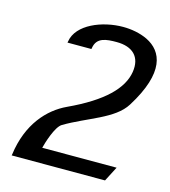

<svg xmlns="http://www.w3.org/2000/svg" viewBox="-94 -666 667 753"><g transform="rotate(15 239.5 -290.0)"><path d="M23 5 22 10H401L432 -50H130C135 -70 156 -141 181 -156C270 -209 377 -235 419 -303C516 -458 481 -536 414 -569C383 -584 347 -590 314 -590C231 -590 131 -551 120 -479L119 -474H216L217 -479C224 -523 263 -526 305 -526C370 -526 406 -492 396 -429C385 -360 320 -294 182 -230C109 -196 40 -122 23 5Z"/></g></svg>

Font: Charger Sport
Style: DfBdObl
Weight: 400
Designer: Jasper
Foundry: Cannot Into Space Fonts
Version: Version 1.1